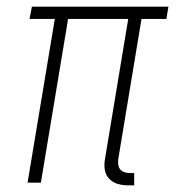

<svg xmlns="http://www.w3.org/2000/svg" viewBox="-20 -550 540 578"><path d="M365 8Q349 8 334 3.5Q319 -1 308.5 -12Q298 -23 295.5 -39Q293 -55 296 -71L366 -493H185L103 0H63L145 -493H69L76 -530H487L481 -493H406L336 -71Q335 -63 336 -54.5Q337 -46 342 -40Q347 -34 355 -31.5Q363 -29 371 -29H384V8Z"/></svg>

Font: Iosevka Curly XLtObl
Style: Regular
Weight: 200
Italic angle: -9°
Monospace: yes
Designer: Belleve Invis
Foundry: Belleve Invis
Version: Version 11.1.0; ttfautohint (v1.8.3)